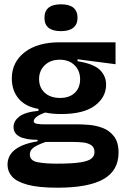

<svg xmlns="http://www.w3.org/2000/svg" viewBox="-20 -719 587 894"><path d="M247 155Q159 155 108 141Q57 127 36 103Q15 79 15 48Q15 -38 155 -61V-68Q43 -68 43 -128Q43 -155 69.5 -176Q96 -197 159 -203V-212Q99 -222 67 -259.5Q35 -297 35 -354Q35 -429 94.5 -475.5Q154 -522 257 -522H518V-420L341 -443V-434Q416 -422 445 -393.5Q474 -365 474 -325Q474 -266 421.5 -227Q369 -188 265 -188Q223 -188 191 -195Q162 -185 149.5 -174.5Q137 -164 137 -155Q137 -145 152 -142.5Q167 -140 187 -140H346Q364 -140 395 -137.5Q426 -135 457.5 -123.5Q489 -112 510.5 -84.5Q532 -57 532 -8Q532 75 462 115Q392 155 247 155ZM260 -263Q303 -263 328 -286.5Q353 -310 353 -350Q353 -390 327 -415.5Q301 -441 258 -441Q215 -441 188.5 -415.5Q162 -390 162 -351Q162 -311 188.5 -287Q215 -263 260 -263ZM244 43Q316 43 354 37Q392 31 406 19Q420 7 420 -10Q420 -34 403.5 -44Q387 -54 364 -56Q341 -58 324 -58H192Q150 -43 134.5 -30.5Q119 -18 119 0Q119 29 154 36Q189 43 244 43ZM264 -574Q187 -574 187 -636Q187 -699 264 -699Q341 -699 341 -636Q341 -606 321.5 -590Q302 -574 264 -574Z"/></svg>

Font: Bricolage Grotesque 48pt SemiBold
Style: Regular
Weight: 600
Designer: Mathieu Triay
Foundry: Atelier Triay
Version: Version 1.000; ttfautohint (v1.8.4.7-5d5b);gftools[0.9.32]